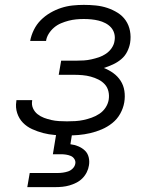

<svg xmlns="http://www.w3.org/2000/svg" viewBox="-20 -548 640 788"><path d="M255 8Q230 8 205 6Q180 4 157 -2Q134 -8 112 -18Q90 -28 74 -44.5Q58 -61 50.5 -84Q43 -107 47 -132Q47 -134 47 -135Q47 -136 48 -137H112Q112 -137 112 -136.5Q112 -136 112 -135Q109 -118 115.5 -103.5Q122 -89 134 -79.5Q146 -70 160.5 -64.5Q175 -59 190.5 -55.5Q206 -52 222.5 -51Q239 -50 255 -50Q272 -50 289 -51Q306 -52 322.5 -55.5Q339 -59 356 -65Q373 -71 388 -81Q403 -91 413 -106Q423 -121 426 -138Q429 -156 425 -173Q421 -190 410 -202Q399 -214 384 -221.5Q369 -229 352.5 -233.5Q336 -238 318.5 -239.5Q301 -241 284 -241H221L231 -299H293Q309 -299 324.5 -300Q340 -301 355.5 -304.5Q371 -308 386 -313Q401 -318 415 -327.5Q429 -337 438.5 -351Q448 -365 450 -380Q453 -396 449 -410.5Q445 -425 435.5 -435.5Q426 -446 412.5 -453Q399 -460 384.5 -463.5Q370 -467 355 -468.5Q340 -470 324 -470Q308 -470 292.5 -468.5Q277 -467 261.5 -463Q246 -459 230.5 -452.5Q215 -446 202 -435Q189 -424 180 -409.5Q171 -395 169 -380H104Q104 -380 104 -380Q104 -380 104 -381Q108 -403 119 -425.5Q130 -448 147.5 -465.5Q165 -483 186.5 -495.5Q208 -508 231 -515.5Q254 -523 277.5 -525.5Q301 -528 324 -528Q349 -528 373.5 -525.5Q398 -523 420.5 -515.5Q443 -508 463 -495.5Q483 -483 496 -464Q509 -445 513.5 -421Q518 -397 514 -372Q511 -354 502 -336Q493 -318 477.5 -305Q462 -292 443.5 -283.5Q425 -275 406 -269Q427 -261 445 -248Q463 -235 475 -216.5Q487 -198 490.5 -175Q494 -152 490 -128Q486 -104 473.5 -81.5Q461 -59 441 -43Q421 -27 397.5 -17Q374 -7 350 -1.5Q326 4 302.5 6Q279 8 255 8ZM92 220 102 162H217Q227 162 238 160.5Q249 159 259.5 155.5Q270 152 278.5 143.5Q287 135 289 124Q291 114 285.5 105Q280 96 270.5 92Q261 88 250.5 86.5Q240 85 230 85H197L211 0H276L269 44Q286 46 301.5 52.5Q317 59 328.5 70Q340 81 344 97.5Q348 114 345 131Q343 145 336 159Q329 173 318 184Q307 195 293 202Q279 209 265 213Q251 217 236.5 218.5Q222 220 207 220Z"/></svg>

Font: Iosevka SS04 Light Extended
Style: Italic
Weight: 300
Width: 7
Italic angle: -9°
Monospace: yes
Designer: Belleve Invis
Foundry: Belleve Invis
Version: Version 19.0.0; ttfautohint (v1.8.4)